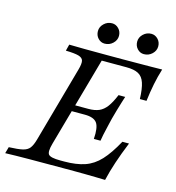

<svg xmlns="http://www.w3.org/2000/svg" viewBox="-112 -812 828 903"><g transform="rotate(15 302.0 -360.0)"><path d="M-4.8 0 4 -31.5Q48.4 -33.1 71 -38.3Q93.5 -43.5 104.4 -57.7Q115.3 -71.8 123.4 -100.8L226.6 -470.2Q234.7 -499.2 231.5 -513.3Q228.2 -527.4 208.5 -533.1Q188.7 -538.7 146 -539.5L154 -571Q182.3 -570.2 228.6 -569.8Q275 -569.4 338.7 -569.4Q378.2 -569.4 414.9 -569.4Q451.6 -569.4 485.5 -569.8Q519.4 -570.2 549.6 -570.2Q579.8 -570.2 606.5 -571Q594.4 -532.3 586.7 -493.5Q579 -454.8 573.4 -409.7H541.1Q539.5 -459.7 530.2 -487.5Q521 -515.3 500 -526.6Q479 -537.9 441.1 -537.9H321L198.4 -100.8Q186.3 -58.1 196.8 -46Q207.3 -33.9 254 -33.9H273.4Q332.3 -33.9 373.4 -48Q414.5 -62.1 447.2 -97.2Q479.8 -132.3 513.7 -194.4H546Q522.6 -137.1 507.3 -90.7Q491.9 -44.4 481.5 0Q458.9 -0.8 434.7 -1.2Q410.5 -1.6 385.5 -2Q360.5 -2.4 333.5 -2.4Q306.5 -2.4 276.6 -2.4Q183.1 -2.4 112.5 -2Q41.9 -1.6 -4.8 0ZM219.4 -271.8 228.2 -302.4H400.8L391.9 -271.8ZM380.6 -172.6Q384.7 -229 369.4 -250.4Q354 -271.8 309.7 -271.8L318.5 -302.4Q350 -302.4 370.6 -311.3Q391.1 -320.2 407.3 -341.5Q423.4 -362.9 439.5 -401.6H471.8Q468.5 -390.3 462.5 -372.2Q456.5 -354 450.4 -331.9Q444.4 -309.7 437.9 -287.1Q433.9 -271 430.6 -256.5Q427.4 -241.9 424.2 -228.6Q421 -215.3 418.1 -201.6Q415.3 -187.9 412.9 -172.6ZM312.9 -618.5Q294.4 -618.5 281 -632.7Q267.7 -646.8 267.7 -667.7Q267.7 -688.7 284.3 -704.4Q300.8 -720.2 323.4 -720.2Q341.9 -720.2 355.6 -706Q369.4 -691.9 369.4 -671Q369.4 -650 352.8 -634.3Q336.3 -618.5 312.9 -618.5ZM504 -618.5Q485.5 -618.5 472.2 -632.7Q458.9 -646.8 458.9 -667.7Q458.9 -688.7 475.4 -704.4Q491.9 -720.2 514.5 -720.2Q533.1 -720.2 546.8 -706Q560.5 -691.9 560.5 -671Q560.5 -650 544 -634.3Q527.4 -618.5 504 -618.5Z"/></g></svg>

Font: Playfair 5pt SemiExpanded Light 12pt
Style: Italic
Weight: 300
Italic angle: -15.6°
Version: Version 2.000;gftools[0.9.28]